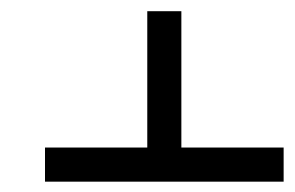

<svg xmlns="http://www.w3.org/2000/svg" viewBox="-20 -458 540 352"><path d="M500 -125V-187.5H312.5Q312.5 -187.5 312.5 -437.5H250Q250 -437.5 250 -187.5H62.5V-125Z"/></svg>

Font: UnifontExMono
Style: Regular
Weight: 500
Version: Version 15.0.06